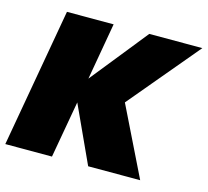

<svg xmlns="http://www.w3.org/2000/svg" viewBox="-111 -789 975 902"><g transform="rotate(15 377.0 -337.5)"><path d="M-12 0H215L264 -276.5L391 0H644L480 -334.5L765.5 -675H507.5L285.5 -398L334 -675H107Z"/></g></svg>

Font: Anybody UltraCondensed Thin Black
Style: Italic
Weight: 900
Italic angle: -10°
Version: Version 1.111